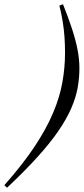

<svg xmlns="http://www.w3.org/2000/svg" viewBox="-104 -756 394 902"><path d="M-83.5 114Q3.5 15.5 59 -68.2Q114.5 -152 145.8 -226.5Q177 -301 189.2 -370Q201.5 -439 201.5 -507.5Q201.5 -547 199 -582.2Q196.5 -617.5 190.8 -653.5Q185 -689.5 175 -730L192 -736Q217.5 -672 234.5 -620Q251.5 -568 260.2 -523.2Q269 -478.5 269 -434.5Q269 -388 260.5 -342Q252 -296 230.5 -246.8Q209 -197.5 170.8 -141.5Q132.5 -85.5 73 -19.5Q13.5 46.5 -71 126Z"/></svg>

Font: Newsreader 60pt Medium
Style: Italic
Weight: 500
Italic angle: -17°
Designer: Hugues Gentile
Foundry: Production Type
Version: Version 1.003